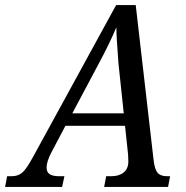

<svg xmlns="http://www.w3.org/2000/svg" viewBox="-70 -734 730 754"><path d="M598 -42 590 0H339L347 -42H368Q398 -42 416 -57Q434 -72 434 -100L433 -127L421 -240H187L131 -134Q113 -99 113 -76Q113 -58 125 -50Q137 -42 162 -42H183L174 0H-50L-42 -42H-24Q2 -42 18.5 -57Q35 -72 61 -120L386 -714H463L533 -107Q537 -70 548.5 -56Q560 -42 586 -42ZM416 -289 397 -468 395 -488Q387 -590 387 -627Q360 -562 314 -477L214 -289Z"/></svg>

Font: Noto Serif Narrow
Style: Italic
Weight: 400
Width: 4
Italic angle: -12°
Designer: Monotype Design Team
Foundry: Monotype Imaging Inc.
Version: Version 1.001